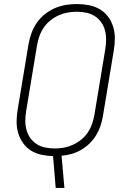

<svg xmlns="http://www.w3.org/2000/svg" viewBox="-20 -763 640 948"><path d="M255 165 242 8Q213 7 184.5 1Q156 -5 133 -19.5Q110 -34 94 -56.5Q78 -79 70 -105.5Q62 -132 62 -161.5Q62 -191 67 -220L121 -546Q126 -573 135.5 -599.5Q145 -626 161.5 -650Q178 -674 201 -692.5Q224 -711 250.5 -722.5Q277 -734 304.5 -738.5Q332 -743 359 -743Q389 -743 418 -737.5Q447 -732 471.5 -718Q496 -704 513 -681.5Q530 -659 538.5 -631.5Q547 -604 547 -574.5Q547 -545 542 -515L488 -189Q484 -165 476 -141Q468 -117 454.5 -95Q441 -73 422 -54.5Q403 -36 380.5 -23Q358 -10 333.5 -3Q309 4 284 6L298 165ZM250 -30Q273 -30 295.5 -34Q318 -38 340 -48Q362 -58 381 -73.5Q400 -89 413.5 -109Q427 -129 434.5 -151Q442 -173 446 -195L500 -521Q504 -545 504 -568.5Q504 -592 498 -614Q492 -636 479 -654Q466 -672 447 -684Q428 -696 405 -700.5Q382 -705 359 -705Q336 -705 313.5 -701Q291 -697 269 -687Q247 -677 228 -661.5Q209 -646 195.5 -626Q182 -606 174.5 -584Q167 -562 163 -540L109 -214Q105 -190 105 -166.5Q105 -143 111 -121Q117 -99 130 -81Q143 -63 162 -51Q181 -39 204 -34.5Q227 -30 250 -30Z"/></svg>

Font: Iosevka SS04 XLt Ex Obl
Style: Regular
Weight: 200
Width: 7
Italic angle: -9°
Monospace: yes
Designer: Belleve Invis
Foundry: Belleve Invis
Version: Version 19.0.0; ttfautohint (v1.8.4)